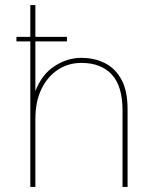

<svg xmlns="http://www.w3.org/2000/svg" viewBox="-20 -740 583 760"><path d="M45 -576V-594H245V-576ZM100 0V-720H120V-379Q145 -445 195.5 -478Q246 -511 302 -511Q354 -511 395.5 -490Q437 -469 461 -424.5Q485 -380 485 -308V0H465V-303Q465 -399 422.5 -445Q380 -491 302 -491Q251 -491 210 -464.5Q169 -438 144.5 -388.5Q120 -339 120 -267V0Z"/></svg>

Font: DM Sans 20pt Thin
Style: Regular
Weight: 250
Version: Version 4.004;gftools[0.9.30]